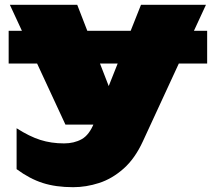

<svg xmlns="http://www.w3.org/2000/svg" viewBox="-20 -595 889 798"><path d="M16 -467H841V-331H16ZM284 183Q212 183 157.5 165.5Q103 148 49 108V-62Q102 -28 147.5 -13.5Q193 1 246 1Q288 1 319.5 -16.5Q351 -34 371 -84L566 -575H836L574 -8Q541 64 493.5 106Q446 148 392 165.5Q338 183 284 183ZM252 -77 21 -575H301L494 -77Z"/></svg>

Font: Unbounded Black
Style: Regular
Weight: 900
Designer: Luke Prowse, Jean-Baptiste Morizot, Fátima Lázaro, Florian Runge
Foundry: NaN
Version: Version 1.701;gftools[0.9.28.dev5+ged2979d]